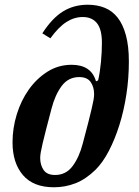

<svg xmlns="http://www.w3.org/2000/svg" viewBox="-20 -780 586 812"><path d="M208 12Q121 12 77 -39.5Q33 -91 33 -178Q33 -238 51 -296.5Q69 -355 102 -401.5Q135 -448 181 -477Q227 -506 283 -506Q366 -506 386 -436L395 -440Q403 -475 407 -518Q411 -561 411 -599Q411 -656 390 -682Q369 -708 330 -708Q294 -708 261 -687Q228 -666 193 -618L159 -639Q201 -704 247 -732Q293 -760 351 -760Q391 -760 423 -747Q455 -734 477.5 -705.5Q500 -677 512.5 -631Q525 -585 525 -520Q525 -449 514.5 -380.5Q504 -312 485 -251.5Q466 -191 440.5 -142Q415 -93 384 -62Q343 -22 299.5 -5Q256 12 208 12ZM213 -40Q259 -40 287 -77.5Q315 -115 330 -173Q344 -225 353 -260.5Q362 -296 367.5 -319.5Q373 -343 375.5 -357Q378 -371 378 -382Q378 -412 363.5 -433Q349 -454 315 -454Q269 -454 241 -416.5Q213 -379 198 -321Q184 -268 175 -233Q166 -198 160.5 -174.5Q155 -151 152.5 -136.5Q150 -122 150 -112Q150 -82 164.5 -61Q179 -40 213 -40Z"/></svg>

Font: IBM Plex Serif SmBld
Style: Italic
Weight: 600
Italic angle: -14°
Designer: Mike Abbink, Paul van der Laan, Pieter van Rosmalen
Foundry: Bold Monday
Version: Version 3.001